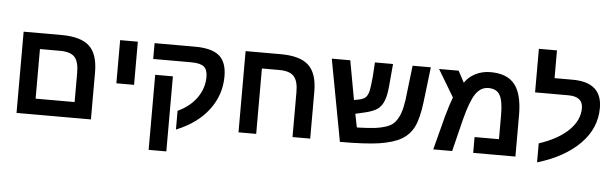

<svg xmlns="http://www.w3.org/2000/svg" viewBox="-57 -1026 4543 1427"><g transform="rotate(5 2214.5 -312.5)"><path d="M640 -351V0H85V-606H367Q512 -606 576 -546.5Q640 -487 640 -351ZM367 -488H217V-118H508V-336Q508 -419 476.5 -453.5Q445 -488 367 -488Z M805 -284V-606H937V-284Z M1087 -372H1219V188H1087ZM1062 -488V-606H1364Q1488 -606 1544.5 -559Q1601 -512 1601 -405Q1601 -266 1516.5 -154.5Q1432 -43 1276 20V-120Q1367 -162 1417.5 -233.5Q1468 -305 1468 -389Q1468 -444 1440.5 -466Q1413 -488 1345 -488Z M2144 0V-335Q2144 -418 2112 -453Q2080 -488 2003 -488H1873V0H1741V-606H2003Q2148 -606 2212 -546Q2276 -486 2276 -351V0Z M2699 -497 2706 -606H2841L2826 -439Q2820 -369 2804 -330Q2788 -289 2758.5 -267Q2729 -245 2667 -230L2594 -213L2614 -113H2626Q2703 -115 2752 -121.5Q2801 -128 2839 -142Q2877 -156 2898.5 -183Q2920 -210 2933.5 -247Q2947 -284 2956 -343L2987 -606H3123L3092 -346Q3077 -221 3045 -157Q3014 -95 2953 -60Q2896 -27 2789 -10Q2686 5 2498 5L2384 -606H2522L2575 -314L2611 -321Q2643 -327 2660 -342Q2677 -359 2684 -388Q2692 -420 2699 -497Z M3569 -609Q3694 -609 3750.5 -536.5Q3807 -464 3807 -308V0H3492V-118H3674V-298Q3674 -402 3649.5 -446Q3625 -490 3563 -490Q3505 -490 3466 -432Q3429 -375 3394 -238L3335 0H3194L3260 -253Q3287 -349 3306 -397L3185 -599H3331L3377 -513Q3406 -558 3457 -583.5Q3508 -609 3569 -609Z M3971 29V-113Q4112 -159 4190 -234.5Q4268 -310 4268 -401Q4268 -488 4159 -488H3911V-813H4046V-606H4181Q4401 -606 4401 -414Q4401 -262 4287 -147Q4172 -31 3971 29Z"/></g></svg>

Font: Libra Sans
Style: Bold
Weight: 700
Foundry: Context Ltd
Version: Version 1.000